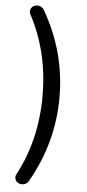

<svg xmlns="http://www.w3.org/2000/svg" viewBox="-65 -846 483 1069"><g transform="rotate(5 177.0 -311.5)"><path d="M137.7 167Q129.9 181.6 113.3 186.5Q106.4 188.5 99.6 188.5Q90.8 188.5 82 184.6Q67.4 178.7 62.5 163.1Q60.5 157.2 60.5 151.4Q60.5 142.6 65.4 134.8Q171.9 -64.5 171.9 -311.5Q171.9 -556.6 65.4 -756.8Q60.5 -765.6 60.5 -774.4Q60.5 -779.3 62.5 -785.2Q67.4 -800.8 82 -806.6Q90.8 -810.5 99.6 -810.5Q106.4 -810.5 113.3 -808.6Q129.9 -802.7 137.7 -788.1Q266.6 -565.4 266.6 -311.5Q266.6 -57.6 137.7 167Z"/></g></svg>

Font: Gen Jyuu Gothic Medium
Style: Regular
Weight: 500
Designer: [Source Han Sans]
Ryoko NISHIZUKA  (kana & ideographs); Paul D. Hunt (Latin, Greek & Cyrillic); Wenlong ZHANG  (bopomofo
Version: Version 1.002.20150607